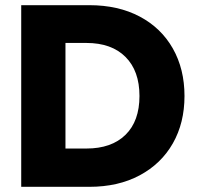

<svg xmlns="http://www.w3.org/2000/svg" viewBox="-20 -722 767 742"><path d="M325 -702Q437 -702 520 -658Q603 -614 648 -534.5Q693 -455 693 -351Q693 -247 648 -168Q603 -89 520 -44.5Q437 0 325 0H62V-702ZM314 -148Q411 -148 465 -201Q519 -254 519 -351Q519 -448 465 -502Q411 -556 314 -556H233V-148Z"/></svg>

Font: Poppins
Style: Bold
Weight: 700
Designer: Ninad Kale (Devanagari), Jonny Pinhorn (Latin)
Version: Version 5.002